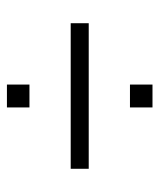

<svg xmlns="http://www.w3.org/2000/svg" viewBox="27 -549 460 554"><g transform="rotate(-90 257.0 -272.0)"><path d="M224 -417V-482H290V-417ZM47 -246V-298H467V-246ZM224 -62V-127H290V-62Z"/></g></svg>

Font: Spectral Medium
Style: Regular
Weight: 500
Designer: Jean-Baptiste Levee
Foundry: Production Type
Version: Version 2.001